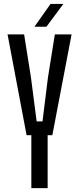

<svg xmlns="http://www.w3.org/2000/svg" viewBox="-20 -979 412 999"><path d="M143.1 0V-275.7H118.3L19.3 -800H105.5L141 -576.6L170.7 -347.2H201.1L229.6 -576.6L265.4 -800H352.5L252.4 -275.7H227.9V0ZM159.2 -840 243.1 -958.7H309.7L221.6 -840Z"/></svg>

Font: Big Shoulders Text SC Thin
Style: Regular
Weight: 100
Designer: Patric King
Foundry: XO Type Co
Version: Version 2.002